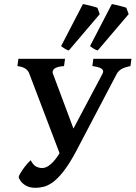

<svg xmlns="http://www.w3.org/2000/svg" viewBox="-20 -902 662 937"><path d="M616.7 -579.6Q586.4 -573.2 572 -564.5Q557.6 -555.7 550.3 -542.5L350.6 -162.1Q317.9 -101.1 289.8 -65.4Q261.7 -29.8 237.8 -12.7Q213.9 4.4 192.9 9.5Q171.9 14.6 153.8 14.6Q125.5 14.6 107.2 4.2Q88.9 -6.3 80.1 -19.3Q71.3 -32.2 71.3 -38.6Q71.3 -42.5 79.6 -56.9Q87.9 -71.3 101.6 -89.1Q115.2 -106.9 129.9 -120.1Q142.1 -96.2 156.5 -89.1Q170.9 -82 185.5 -82Q205.6 -82 225.6 -99.1Q245.6 -116.2 262.9 -142.1Q280.3 -168 292.5 -193.8L284.2 -118.7L123 -542.5Q118.2 -556.6 105.2 -566.2Q92.3 -575.7 64.9 -579.6L69.8 -615.2H297.4L292.5 -579.6Q258.3 -577.1 245.6 -566.9Q232.9 -556.6 238.3 -542.5L353 -235.8L325.7 -250.5L480.5 -542.5Q487.8 -556.6 477.1 -565.7Q466.3 -574.7 430.7 -579.6L435.5 -615.2H621.6ZM607.9 -833 457 -655.8Q449.7 -656.7 438 -664.1Q426.3 -671.4 419.4 -677.2L525.9 -882.3Q532.2 -881.3 547.4 -877.7Q562.5 -874 577.1 -870.1Q591.8 -866.2 596.7 -863.8ZM466.8 -833 315.9 -655.8Q308.6 -656.7 296.9 -664.1Q285.2 -671.4 278.3 -677.2L384.8 -882.3Q391.1 -881.3 406.2 -877.7Q421.4 -874 436 -870.1Q450.7 -866.2 455.6 -863.8Z"/></svg>

Font: Gentium Plus
Style: Bold Italic
Weight: 700
Italic angle: -8°
Designer: Victor Gaultney, Annie Olsen, Iska Routamaa, Becca Hirsbrunner
Foundry: SIL International
Version: Version 6.101